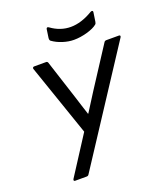

<svg xmlns="http://www.w3.org/2000/svg" viewBox="-149 -932 898 1035"><g transform="rotate(-20 299.5 -414.5)"><path d="M356.9 -715.8Q326.7 -715.8 293.7 -726.3Q260.7 -736.8 235.8 -754.9Q229.5 -759.8 231 -772.9L237.8 -819.8Q238.8 -826.7 242.9 -828.1Q247.1 -829.6 252.9 -825.2Q305.2 -787.1 365.2 -787.1Q425.3 -787.1 492.2 -827.1Q498 -830.6 502.4 -828.6Q506.8 -826.7 505.9 -820.8L498 -768.1Q496.6 -757.8 491.2 -753.9Q472.7 -738.3 433.3 -727.1Q394 -715.8 356.9 -715.8ZM102.1 0Q97.2 0 95.7 -3.4Q94.2 -6.8 97.2 -12.2L238.8 -231.9L97.2 -643.1Q95.7 -647.9 98.1 -651.4Q100.6 -654.8 106 -654.8H173.8Q181.2 -654.8 184.1 -647.9L257.8 -419.9Q263.2 -402.3 274.2 -367.9Q285.2 -333.5 291 -315.9H293Q337.4 -387.2 358.9 -419.9L506.8 -647.9Q510.7 -654.8 520 -654.8H591.8Q597.2 -654.8 598.6 -651.6Q600.1 -648.4 597.2 -643.1L181.2 -6.8Q177.2 0 168 0Z"/></g></svg>

Font: Sofia Sans
Style: Italic
Weight: 400
Italic angle: -9°
Designer: Botio Nikoltchev, Ani Petrova
Foundry: lettersoup
Version: Version 4.100